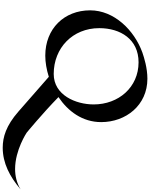

<svg xmlns="http://www.w3.org/2000/svg" viewBox="134 -899 1104 1412"><g transform="rotate(90 686.0 -193.0)"><path d="M878 -385C878 -567 754 -725 559 -725C480 -725 404 -701 366 -688C201 -628 56 -480 56 -304C56 -113 191 26 389 26C438 26 491 17 545 0L801 224C904 314 988 339 1066 339C1179 339 1278 288 1372 208C1324 237 1273 248 1223 248C1083 248 956 163 956 163C956 163 818 50 694 -71C798 -141 878 -247 878 -385ZM438 -660C622 -660 748 -513 748 -330C748 -199 680 -36 524 -36C333 -36 187 -175 187 -371C187 -527 269 -660 438 -660Z"/></g></svg>

Font: Eagle Lake
Style: Regular
Weight: 400
Designer: Astigmatic (AOETI)
Foundry: Astigmatic (AOETI)
Version: Version 1.000